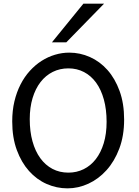

<svg xmlns="http://www.w3.org/2000/svg" viewBox="-20 -1011 753 1043"><path d="M654.3 -361.3Q654.3 -273.4 628.2 -204.1Q602.1 -134.8 558.8 -86.7Q515.6 -38.6 460.4 -13.2Q405.3 12.2 346.7 12.2Q287.6 12.2 233.4 -11.7Q179.2 -35.6 137.7 -82Q96.2 -128.4 71.3 -196Q46.4 -263.7 46.4 -351.6Q46.4 -410.2 58.3 -460.4Q70.3 -510.7 91.6 -552.2Q112.8 -593.8 142.1 -626Q171.4 -658.2 205.8 -680.2Q240.2 -702.1 278.6 -713.6Q316.9 -725.1 356.4 -725.1Q414.6 -725.1 468.5 -701.2Q522.5 -677.2 563.7 -630.9Q605 -584.5 629.6 -516.8Q654.3 -449.2 654.3 -361.3ZM559.1 -349.1Q559.1 -416.5 544.2 -470.5Q529.3 -524.4 502 -562Q474.6 -599.6 436.3 -619.6Q397.9 -639.6 351.6 -639.6Q305.2 -639.6 266.6 -620.4Q228 -601.1 200.2 -565.2Q172.4 -529.3 157 -478.3Q141.6 -427.2 141.6 -363.8Q141.6 -296.9 156.5 -243.2Q171.4 -189.5 199 -151.6Q226.6 -113.8 265.1 -93.5Q303.7 -73.2 351.6 -73.2Q396.5 -73.2 434.6 -92Q472.7 -110.8 500.2 -146.2Q527.8 -181.6 543.5 -232.9Q559.1 -284.2 559.1 -349.1ZM545.4 -991.2 340.3 -781.2H262.2L433.1 -991.2Z"/></svg>

Font: Andika Afr
Style: Regular
Weight: 400
Designer: Victor Gaultney, Annie Olsen, Julie Remington, Don Collingsworth, Eric Hays, Becca Hirsbrunner
Foundry: SIL International
Version: Version 5.000